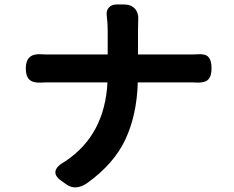

<svg xmlns="http://www.w3.org/2000/svg" viewBox="-20 -801 1040 854"><path d="M204.1 -558.6H459V-667Q459 -698.2 455.1 -728.5Q451.2 -752 463.4 -766.6Q475.6 -781.2 500 -781.2H530.3Q563.5 -781.2 580.6 -761.7Q597.7 -742.2 594.7 -708Q593.8 -692.4 593.8 -666V-558.6H815.4Q844.7 -558.6 857.4 -559.6Q892.6 -562.5 906.7 -547.9Q920.9 -533.2 920.9 -497.1Q920.9 -461.9 906.2 -447.3Q891.6 -432.6 857.4 -433.6Q843.8 -434.6 814.5 -434.6H592.8Q588.9 -291 538.1 -181.6Q487.3 -72.3 367.2 13.7Q315.4 48.8 274.4 18.6L251 2Q192.4 -41 272.5 -85Q446.3 -202.1 458 -434.6H208Q176.8 -434.6 162.1 -433.6Q127 -431.6 110.8 -446.8Q94.7 -461.9 94.7 -497.1Q94.7 -565.4 165 -559.6Q177.7 -558.6 204.1 -558.6Z"/></svg>

Font: GenSenMaruGothic TW TTF Bold
Style: Regular
Weight: 700
Version: Version 1.301